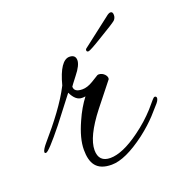

<svg xmlns="http://www.w3.org/2000/svg" viewBox="-104 -589 638 679"><g transform="rotate(-20 215.0 -249.0)"><path d="M426 -144C433 -152 435 -159 435 -162C435 -167 432 -169 428 -169C425 -169 421 -164 418 -161L394 -133C373 -110 350 -89 321 -68C276 -35 238 -19 208 -19C179 -19 164 -34 164 -64C164 -97 185 -141 228 -196L297 -283C301 -294 286 -311 270 -311C268 -311 266 -311 264 -310L238 -294C223 -285 210 -281 198 -281C177 -281 167 -288 167 -302C167 -303 175 -313 191 -334C208 -355 216 -372 216 -384C216 -398 208 -405 193 -405C170 -405 150 -376 135 -318C107 -263 63 -206 12 -147C7 -141 3 -136 0 -131C-3 -126 -5 -122 -5 -118C-5 -115 -4 -114 0 -114C7 -114 31 -140 72 -191L146 -287C157 -264 170 -253 186 -253C190 -253 194 -253 199 -254C183 -233 168 -208 155 -178C138 -140 129 -107 129 -78C129 -27 147 5 204 5C239 5 282 -15 334 -54C360 -74 378 -91 394 -108ZM264 -400C268 -400 287 -410 321 -431C356 -452 377 -465 384 -471C389 -476 392 -482 392 -490C392 -499 389 -503 383 -503C379 -503 373 -500 366 -494L261 -413C258 -411 257 -409 257 -406C257 -402 259 -400 264 -400Z"/></g></svg>

Font: AlexBrush
Style: Regular
Weight: 400
Designer: Robert E. Leuschke
Foundry: Robert E. Leuschke
Version: Version 1.001